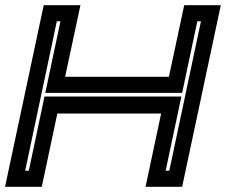

<svg xmlns="http://www.w3.org/2000/svg" viewBox="-24 -720 872 740"><path d="M-4.5 0 144.5 -700H286L227 -424H627L686 -700H827L678 0H537L597 -282.5H197L137 0ZM73 -62H87L147.5 -348H675L614.5 -62H628.5L750.5 -638H736.5L678 -362H150.5L209 -638H195Z"/></svg>

Font: Tourney Expanded Regular
Style: Bold Italic
Weight: 700
Width: 7
Italic angle: -12°
Designer: Tyler Finck
Foundry: Etcetera Type Co
Version: Version 1.010; ttfautohint (v1.8.3)